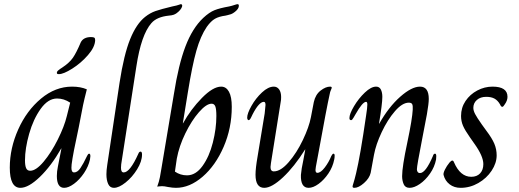

<svg xmlns="http://www.w3.org/2000/svg" viewBox="-20 -892 2491 922"><path d="M27 -87Q27 -180 67.5 -270.5Q108 -361 177 -418.5Q246 -476 326 -476Q367 -476 397 -463Q384 -412 379 -388L358 -280Q330 -152 324 -103Q323 -96 323 -86Q323 -64 336 -64Q352 -64 366 -84.5Q380 -105 398 -143Q399 -144 401.5 -149Q404 -154 408 -154Q414 -154 414 -142L412 -126Q405 -93 383.5 -61Q362 -29 335.5 -9.5Q309 10 288 10Q253 10 253 -47Q253 -69 258 -92L275 -179H274Q226 -95 171.5 -42.5Q117 10 78 10Q27 10 27 -87ZM301 -335 317 -399Q287 -419 254 -419Q211 -419 175.5 -369.5Q140 -320 120 -249.5Q100 -179 100 -122Q100 -97 105.5 -84.5Q111 -72 125 -72Q153 -72 189.5 -115.5Q226 -159 257.5 -222Q289 -285 301 -335ZM253 -543Q253 -548 258.5 -553Q264 -558 269.5 -561.5Q275 -565 278 -567Q313 -590 330 -614.5Q347 -639 368 -689Q381 -714 417 -714Q429 -714 433 -711Q437 -708 437 -699Q436 -666 402.5 -627.5Q369 -589 327 -562.5Q285 -536 263 -536Q257 -536 255 -537.5Q253 -539 253 -543Z M491 -55Q491 -74 495 -100L554 -494Q575 -630 605 -704Q635 -778 677 -811Q701 -830 727 -839Q753 -848 807 -861Q832 -866 839 -869Q846 -872 848 -872Q855 -872 855 -864Q855 -860 850.5 -852Q846 -844 836 -835Q825 -825 815 -821.5Q805 -818 791 -817Q733 -811 707 -781Q658 -725 635 -574L562 -103Q561 -96 561 -86Q561 -64 574 -64Q604 -64 644 -153Q648 -164 655 -164Q662 -164 662 -150Q662 -117 638.5 -79Q615 -41 583 -15.5Q551 10 527 10Q508 10 499.5 -8.5Q491 -27 491 -55Z M787 6Q769 2 758 2Q750 2 744 3Q738 4 736 4H735Q744 -20 748 -41.5Q752 -63 755 -82L815 -440Q837 -581 870.5 -669Q904 -757 956 -806Q985 -833 1010 -843Q1035 -853 1080 -861Q1094 -864 1105.5 -868Q1117 -872 1121 -872Q1127 -872 1127 -864Q1127 -850 1108 -835Q1098 -827 1089.5 -824Q1081 -821 1073.5 -819.5Q1066 -818 1063 -817Q1032 -813 1012.5 -802Q993 -791 973 -763Q943 -719 923 -648.5Q903 -578 882 -448L858 -300H859Q896 -367 949.5 -421.5Q1003 -476 1042 -476Q1066 -476 1079.5 -451.5Q1093 -427 1093 -379Q1093 -277 1054 -187Q1015 -97 953 -43.5Q891 10 825 10Q809 10 787 6ZM1019 -335Q1019 -368 1014 -381Q1009 -394 996 -394Q971 -394 935.5 -353.5Q900 -313 870 -251.5Q840 -190 829 -130L820 -68Q846 -50 878 -50Q920 -50 952.5 -95Q985 -140 1002 -207Q1019 -274 1019 -335Z M1207 -53Q1207 -84 1217 -141L1251 -347Q1255 -383 1255 -388Q1255 -403 1247 -403Q1224 -403 1193 -343Q1191 -339 1186.5 -329.5Q1182 -320 1179 -317.5Q1176 -315 1173 -315Q1171 -315 1169 -318.5Q1167 -322 1167 -327Q1167 -347 1187.5 -383.5Q1208 -420 1238 -448Q1268 -476 1295 -476Q1311 -476 1320.5 -462.5Q1330 -449 1330 -426Q1330 -411 1328 -403L1281 -108Q1279 -94 1279 -90Q1279 -69 1295 -69Q1328 -69 1366.5 -113.5Q1405 -158 1434.5 -220Q1464 -282 1473 -329L1487 -402Q1495 -438 1519.5 -457Q1544 -476 1565 -476Q1573 -476 1573 -471Q1573 -468 1569 -459.5Q1565 -451 1563 -439Q1549 -377 1508 -151L1502 -119Q1495 -84 1495 -76Q1495 -62 1504 -62Q1520 -62 1539.5 -87.5Q1559 -113 1571 -143Q1577 -154 1581 -154Q1587 -154 1587 -145Q1587 -134 1585 -126Q1578 -90 1557 -59Q1536 -28 1510 -9Q1484 10 1462 10Q1423 10 1425 -52Q1427 -79 1437 -125L1446 -174H1445Q1393 -91 1339 -40.5Q1285 10 1249 10Q1207 10 1207 -53Z M1673 4Q1673 0 1677.5 -13.5Q1682 -27 1690 -60Q1710 -143 1738 -337Q1744 -375 1744 -390Q1744 -403 1738 -403Q1721 -403 1687 -343Q1682 -334 1678 -327.5Q1674 -321 1671.5 -318Q1669 -315 1666 -315Q1658 -315 1658 -325Q1658 -345 1680 -382Q1702 -419 1732 -447.5Q1762 -476 1786 -476Q1802 -476 1809 -462Q1816 -448 1816 -427Q1816 -394 1800 -298H1801Q1847 -379 1902 -427.5Q1957 -476 1997 -476Q2039 -476 2039 -417Q2039 -395 2030 -343L2007 -223Q1982 -96 1982 -79Q1982 -72 1985.5 -66.5Q1989 -61 1997 -61Q2024 -61 2059 -143Q2062 -154 2069 -154Q2075 -154 2075 -142Q2075 -133 2074 -126Q2067 -90 2045 -58.5Q2023 -27 1996 -8.5Q1969 10 1947 10Q1926 10 1918.5 -7.5Q1911 -25 1911 -46Q1911 -91 1936 -208Q1960 -322 1962 -366Q1963 -384 1959.5 -391.5Q1956 -399 1943 -399Q1912 -399 1876.5 -358Q1841 -317 1813 -257.5Q1785 -198 1776 -149L1760 -62Q1754 -36 1728 -13Q1702 10 1682 10Q1673 10 1673 4Z M2110 -52Q2108 -60 2116.5 -77.5Q2125 -95 2139 -112Q2147 -121 2152 -121Q2157 -121 2160 -113Q2190 -43 2243 -43Q2270 -43 2285.5 -59.5Q2301 -76 2301 -104Q2301 -142 2258 -202L2237 -232Q2213 -266 2203.5 -288Q2194 -310 2194 -335Q2194 -375 2215.5 -407Q2237 -439 2272 -457.5Q2307 -476 2345 -476Q2417 -476 2417 -427Q2417 -409 2404 -391Q2397 -379 2392 -379Q2386 -379 2381 -391Q2370 -410 2354.5 -418.5Q2339 -427 2315 -427Q2287 -427 2270 -412Q2253 -397 2253 -374Q2253 -361 2261.5 -344.5Q2270 -328 2294 -294L2315 -265Q2343 -228 2354 -201.5Q2365 -175 2365 -146Q2365 -109 2341 -72.5Q2317 -36 2277 -13Q2237 10 2192 10Q2161 10 2139 -7Q2117 -24 2110 -52Z"/></svg>

Font: Charm
Style: Regular
Weight: 400
Designer: Katatrad Aksorn Co.,Ltd.
Foundry: Cadson Demak Co.,Ltd.
Version: Version 1.001